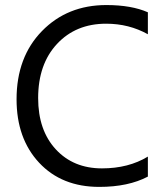

<svg xmlns="http://www.w3.org/2000/svg" viewBox="-20 -732 659 764"><path d="M568.4 -29.3Q490.7 11.7 375 11.7Q225.6 11.7 135.7 -84.5Q45.9 -180.7 45.9 -336.9Q45.9 -504.9 147 -608.4Q248 -711.9 403.3 -711.9Q502.9 -711.9 568.4 -683.1V-595.7Q493.2 -637.7 402.3 -637.7Q281.7 -637.7 206.8 -557.1Q131.8 -476.6 131.8 -341.8Q131.8 -213.9 201.9 -137.9Q272 -62 385.7 -62Q491.2 -62 568.4 -108.9Z"/></svg>

Font: Segoe UI Historic
Style: Regular
Weight: 400
Foundry: Microsoft Corporation
Version: Version 1.03